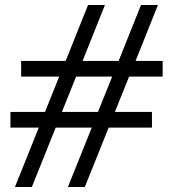

<svg xmlns="http://www.w3.org/2000/svg" viewBox="-20 -752 695 772"><path d="M591 -239H417L321 0H253L349 -239H204L108 0H40L136 -239H22V-302H161L218 -444H65V-507H244L334 -732H402L312 -507H457L547 -732H615L525 -507H634V-444H499L442 -302H591ZM374 -302 431 -444H286L229 -302Z"/></svg>

Font: Economica
Style: Regular
Weight: 400
Designer: Vicente Lamonaca
Foundry: Vicente Lamonaca
Version: Version 1.101